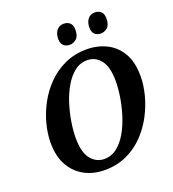

<svg xmlns="http://www.w3.org/2000/svg" viewBox="-163 -1045 1065 1180"><g transform="rotate(-20 370.0 -455.0)"><path d="M320 11Q247 11 189 -20Q131 -51 97 -111Q63 -171 63 -260Q63 -318 79.5 -382Q96 -446 129 -507Q162 -568 210.5 -617Q259 -666 323.5 -695.5Q388 -725 468 -725Q536 -725 594.5 -696.5Q653 -668 688 -609Q723 -550 723 -456Q723 -401 707 -337.5Q691 -274 659 -212.5Q627 -151 579 -100.5Q531 -50 466 -19.5Q401 11 320 11ZM340 -54Q387 -54 424 -83Q461 -112 488 -159Q515 -206 533 -263Q551 -320 560 -376.5Q569 -433 569 -480Q569 -574 534.5 -617.5Q500 -661 447 -661Q400 -661 363.5 -632Q327 -603 299.5 -556Q272 -509 254 -452Q236 -395 227 -338.5Q218 -282 218 -235Q218 -140 253.5 -97Q289 -54 340 -54ZM585 -786Q559 -786 544 -800.5Q529 -815 529 -844Q529 -878 545.5 -899.5Q562 -921 591 -921Q616 -921 631.5 -906.5Q647 -892 647 -863Q647 -820 627 -803Q607 -786 585 -786ZM381 -786Q356 -786 340.5 -800.5Q325 -815 325 -844Q325 -878 342 -899.5Q359 -921 388 -921Q413 -921 428.5 -906.5Q444 -892 444 -863Q444 -820 424 -803Q404 -786 381 -786Z"/></g></svg>

Font: Noto Serif SemiCondensed
Style: Bold Italic
Weight: 700
Width: 4
Italic angle: -12°
Designer: Monotype Design Team
Foundry: Monotype Imaging Inc.
Version: Version 2.014